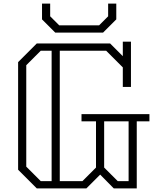

<svg xmlns="http://www.w3.org/2000/svg" viewBox="-20 -1040 875 1060"><path d="M805 -370H735V0H608L533 -76L457 0H183L80 -103V-697L183 -800H588L658 -730V-810H703V-622V-560H658V-668L566 -760H310V-40H435L510 -115V-370H430V-410H805ZM205 -40H265V-760H205L125 -680V-120ZM690 -370H555V-115L630 -40H690ZM549 -860 622 -933V-1020H577V-950L527 -900H307L257 -950V-1020H212V-933L285 -860Z"/></svg>

Font: Kumar One Outline
Style: Regular
Weight: 400
Designer: Parimal Parmar
Foundry: Indian Type Foundry
Version: Version 1.000;PS 1.000;hotconv 1.0.88;makeotf.lib2.5.647800